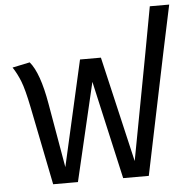

<svg xmlns="http://www.w3.org/2000/svg" viewBox="-54 -834 872 888"><g transform="rotate(-5 382.0 -390.5)"><path d="M764 -781 718 -564 601 0H482L379 -456L272 0H157L84 -364Q67 -448 52 -486Q37 -524 17 -554L98 -571Q143 -518 168 -373L220 -74L331 -564H428L542 -74L634 -564L674 -781Z"/></g></svg>

Font: FiraGO
Style: Regular
Weight: 400
Designer: bBox Type
Foundry: bBox Type GmbH
Version: Version 1.001;April 20, 2020;FontCreator 12.0.0.2555 64-bit